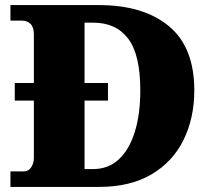

<svg xmlns="http://www.w3.org/2000/svg" viewBox="-20 -734 836 754"><path d="M21 0V-61H74Q92 -61 102.5 -77Q113 -93 113 -115V-339H38V-408H113V-599Q113 -627 100 -640Q87 -653 66 -653H21V-714H369Q543 -714 643 -631.5Q743 -549 743 -379Q743 -270 700.5 -184Q658 -98 574.5 -49Q491 0 369 0ZM345 -70Q406 -70 447 -108.5Q488 -147 509.5 -216.5Q531 -286 531 -379Q531 -519 483.5 -582Q436 -645 346 -645H312V-408H404V-339H312V-70Z"/></svg>

Font: Noto Serif Hentaigana Black
Style: Regular
Weight: 900
Designer: Kazuhiro Yamada
Foundry: nipponia
Version: Version 1.000; ttfautohint (v1.8.4.7-5d5b)